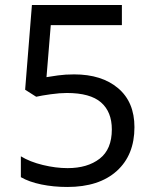

<svg xmlns="http://www.w3.org/2000/svg" viewBox="-20 -734 612 764"><path d="M275 -438Q385 -438 450 -383Q515 -328 515 -228Q515 -117 444.5 -53.5Q374 10 248 10Q193 10 144.5 0Q96 -10 63 -29V-112Q99 -90 150.5 -77.5Q202 -65 249 -65Q328 -65 376.5 -102.5Q425 -140 425 -219Q425 -289 382 -326.5Q339 -364 246 -364Q218 -364 182 -359Q146 -354 124 -349L80 -377L107 -714H465V-634H182L165 -427Q182 -430 211 -434Q240 -438 275 -438Z"/></svg>

Font: Noto Sans Coptic
Style: Regular
Weight: 400
Designer: Monotype Design Team, Denis Moyogo Jacquerye
Foundry: Monotype Imaging Inc.
Version: Version 2.002; ttfautohint (v1.8.4.7-5d5b)